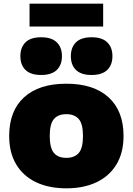

<svg xmlns="http://www.w3.org/2000/svg" viewBox="-20 -1015 722 1046"><path d="M341.5 11Q246 11 176 -22.5Q106 -56 68 -119.8Q30 -183.5 30 -274Q30 -411 111.2 -485Q192.5 -559 341.5 -559Q490 -559 571.5 -484.8Q653 -410.5 653 -274.5Q653 -183.5 614.8 -119.8Q576.5 -56 506.5 -22.5Q436.5 11 341.5 11ZM341.5 -155Q386 -155 409 -181.5Q432 -208 432 -274Q432 -340.5 408.8 -366.8Q385.5 -393 341.5 -393Q297 -393 274 -366.8Q251 -340.5 251 -274.5Q251 -208.5 273.8 -181.8Q296.5 -155 341.5 -155ZM479 -606.5Q422 -606.5 394 -633.8Q366 -661 366 -709Q366 -757 394 -784.5Q422 -812 479 -812Q536 -812 564.2 -784.5Q592.5 -757 592.5 -709Q592.5 -661 564.2 -633.8Q536 -606.5 479 -606.5ZM204 -606.5Q147 -606.5 119 -633.8Q91 -661 91 -709Q91 -757 119 -784.5Q147 -812 204 -812Q261 -812 289.2 -784.5Q317.5 -757 317.5 -709Q317.5 -661 289.2 -633.8Q261 -606.5 204 -606.5ZM141 -870.5V-995H542V-870.5Z"/></svg>

Font: Encode Sans SmExp Black
Style: Regular
Weight: 900
Width: 6
Designer: Multiple Designers
Foundry: Impallari Type
Version: Version 3.002; ttfautohint (v1.8.3) -l 8 -r 50 -G 200 -x 14 